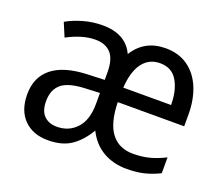

<svg xmlns="http://www.w3.org/2000/svg" viewBox="-97 -689 979 842"><g transform="rotate(20 392.5 -268.0)"><path d="M545 -546Q606 -546 649 -515.5Q692 -485 714.5 -431Q737 -377 737 -307V-252H427Q429 -156 464.5 -109Q500 -62 567 -62Q610 -62 645 -71.5Q680 -81 715 -99V-25Q679 -7 643.5 1.5Q608 10 563 10Q500 10 452 -18Q404 -46 377 -101Q346 -48 304 -19Q262 10 195 10Q125 10 83.5 -32Q42 -74 42 -149Q42 -229 97 -273Q152 -317 261 -321L340 -324V-358Q340 -421 314.5 -448.5Q289 -476 243 -476Q210 -476 176 -465.5Q142 -455 111 -438L84 -502Q117 -521 160.5 -533.5Q204 -546 250 -546Q359 -546 396 -465Q446 -546 545 -546ZM544 -476Q493 -476 463 -436.5Q433 -397 428 -320H651Q651 -388 625 -432Q599 -476 544 -476ZM274 -260Q195 -257 162.5 -229.5Q130 -202 130 -149Q130 -103 152.5 -81Q175 -59 212 -59Q268 -59 304 -98Q340 -137 340 -213V-263Z"/></g></svg>

Font: Noto Sans Myanmar SemiCondensed
Style: Regular
Weight: 400
Width: 4
Designer: Monotype Design Team
Foundry: Monotype Imaging Inc.
Version: Version 2.107; ttfautohint (v1.8.4.7-5d5b)